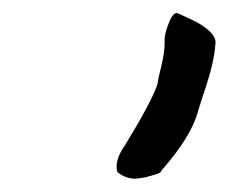

<svg xmlns="http://www.w3.org/2000/svg" viewBox="-20 -697 343 288"><path d="M183 -429Q168 -429 156 -439Q151 -456 168 -480Q206 -542 216 -570Q217 -578 222 -598Q227 -618 227 -635Q226 -644 233 -662Q240 -680 247 -677Q251 -675 267.5 -667.5Q284 -660 294.5 -650Q305 -640 303 -630Q301 -604 290 -570.5Q279 -537 277 -530Q267 -492 222 -441Q222 -439 219 -437.5Q216 -436 210.5 -434.5Q205 -433 198 -431Q186 -429 183 -429Z"/></svg>

Font: Caveat
Style: Bold
Weight: 700
Designer: Pablo Impallari
Foundry: Pablo Impallari
Version: Version 1.500; ttfautohint (v1.6)